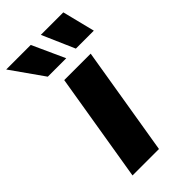

<svg xmlns="http://www.w3.org/2000/svg" viewBox="-290 -804 867 867"><g transform="rotate(-45 143.0 -371.0)"><path d="M5.9 0 92.3 -522.5H261.2L174.8 0ZM230 -585.9 162.1 -741.7H305.7L344.7 -585.9ZM50.8 -585.9 -59.1 -741.7H97.7L168.5 -585.9Z"/></g></svg>

Font: Inter 28pt ExtraBold
Style: Italic
Weight: 800
Italic angle: -9.3988°
Designer: Rasmus Andersson
Foundry: rsms
Version: Version 4.001;git-66647c0bb